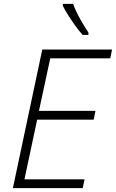

<svg xmlns="http://www.w3.org/2000/svg" viewBox="-20 -969 597 989"><path d="M46.4 0 197.8 -713.9H557.1L547.9 -668.5H238.8L180.7 -397.9H471.7L462.4 -352.5H171.4L106 -45.4H415.5L406.2 0ZM405.8 -789.1Q388.7 -807.6 368.4 -835.7Q348.1 -863.8 330.6 -891.8Q313 -919.9 303.7 -939V-949.2H356.4Q370.1 -911.6 393.6 -869.9Q417 -828.1 435.5 -801.3V-789.1Z"/></svg>

Font: Open Sans Light
Style: Italic
Weight: 300
Italic angle: -12°
Designer: Monotype Design Team
Foundry: Monotype Imaging Inc.
Version: Version 3.003; ttfautohint (v1.8.4)